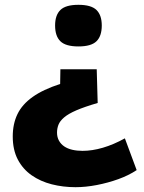

<svg xmlns="http://www.w3.org/2000/svg" viewBox="-20 -568 598 798"><path d="M382 -280 386 -140Q331 -124 297.5 -109.5Q264 -95 246.5 -80Q229 -65 223 -49.5Q217 -34 217 -17Q217 2 225 16.5Q233 31 247 40.5Q261 50 280.5 54.5Q300 59 323 59Q363 59 407.5 46Q452 33 499 7L548 139Q515 161 472 176.5Q429 192 382.5 201Q336 210 294 210Q242 210 195 198Q148 186 111.5 160.5Q75 135 54 95Q33 55 33 -1Q33 -53 52.5 -93.5Q72 -134 115.5 -165Q159 -196 230 -219L231 -280ZM403 -462Q403 -418 381 -396.5Q359 -375 306 -375Q253 -375 231 -396.5Q209 -418 209 -462Q209 -505 231 -526.5Q253 -548 306 -548Q359 -548 381 -526.5Q403 -505 403 -462Z"/></svg>

Font: Georama SemiExpanded
Style: Bold
Weight: 700
Width: 6
Designer: Jean-Baptiste Levee
Foundry: Production Type
Version: Version 1.001